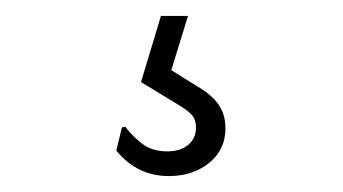

<svg xmlns="http://www.w3.org/2000/svg" viewBox="-20 -35 430 241"><path d="M195 53 227 73Q246 84 254.5 96.5Q263 109 263 126Q263 153 242.5 169.5Q222 186 192 186Q152 186 126 154L133 125L137 124Q150 140 161.5 147.5Q173 155 190 155Q206 155 216 147Q226 139 226 125Q226 115 220.5 109Q215 103 203 96L157 68L182 -15H216Z"/></svg>

Font: Luna Sans Light
Style: Regular
Weight: 300
Designer: Juan Pablo del Peral
Foundry: Huerta Tipografica
Version: Version 2.001; ttfautohint (v1.5)